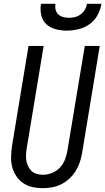

<svg xmlns="http://www.w3.org/2000/svg" viewBox="-20 -975 550 1003"><path d="M204 8Q175 8 148.5 2Q122 -4 100.5 -19Q79 -34 64.5 -56Q50 -78 43.5 -104Q37 -130 38 -158Q39 -186 43 -214L129 -735H208L120 -203Q117 -186 116 -169.5Q115 -153 117.5 -137Q120 -121 127 -106.5Q134 -92 145 -81.5Q156 -71 172 -66.5Q188 -62 205 -62Q228 -62 251.5 -71.5Q275 -81 292.5 -99Q310 -117 319 -140.5Q328 -164 332 -187L423 -735H501L409 -176Q405 -152 397 -128Q389 -104 375.5 -82Q362 -60 342.5 -42Q323 -24 300 -12.5Q277 -1 252.5 3.5Q228 8 204 8ZM329 -815Q299 -815 270.5 -822.5Q242 -830 222 -848.5Q202 -867 195.5 -896Q189 -925 194 -955H270Q267 -939 270.5 -924.5Q274 -910 284.5 -900Q295 -890 310 -886Q325 -882 340 -882Q356 -882 372 -886Q388 -890 401.5 -900Q415 -910 423.5 -924.5Q432 -939 434 -955H510Q505 -925 489.5 -896Q474 -867 447.5 -848.5Q421 -830 390 -822.5Q359 -815 329 -815Z"/></svg>

Font: Iosevka SS04
Style: Italic
Weight: 400
Italic angle: -9°
Monospace: yes
Designer: Belleve Invis
Foundry: Belleve Invis
Version: Version 19.0.0; ttfautohint (v1.8.4)